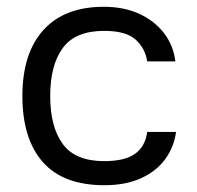

<svg xmlns="http://www.w3.org/2000/svg" viewBox="-20 -536 581 566"><path d="M288 10Q166 10 106 -58.5Q46 -127 46 -253Q46 -379 108 -447.5Q170 -516 286 -516Q345 -516 390 -495.5Q435 -475 463 -439Q491 -403 497 -355H414Q408 -394 379.5 -419.5Q351 -445 287 -445Q202 -445 165 -394.5Q128 -344 128 -253Q128 -162 165 -111.5Q202 -61 287 -61Q348 -61 378 -82.5Q408 -104 414 -147H499Q493 -103 467.5 -67.5Q442 -32 396.5 -11Q351 10 288 10Z"/></svg>

Font: 42dot Sans Light
Style: Regular
Weight: 400
Version: Version 1.000